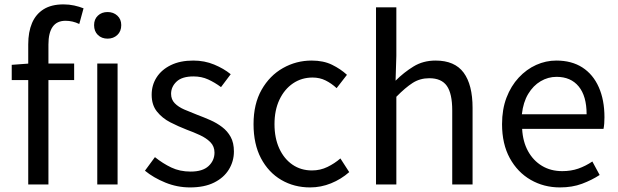

<svg xmlns="http://www.w3.org/2000/svg" viewBox="-20 -829 2779 863"><path d="M106.9 0V-630Q106.9 -685.2 123.9 -725.3Q141 -765.4 176.1 -787.4Q211.2 -809.3 265.2 -809.3Q290.3 -809.3 313.4 -804.3Q336.5 -799.2 355.5 -791.6L336.3 -721.2Q306.3 -735.6 274.7 -735.6Q235.9 -735.6 216.8 -708.7Q197.7 -681.7 197.7 -628.9V0ZM32.7 -469V-537.6L111.2 -543.4H313.3V-469ZM417.2 0V-543.4H508.5V0ZM463.5 -655.3Q437.1 -655.3 420 -671.8Q402.9 -688.2 402.9 -716.2Q402.9 -742.6 420 -758.7Q437.1 -774.9 463.5 -774.9Q489.8 -774.9 507.4 -758.7Q525 -742.6 525 -716.2Q525 -688.2 507.4 -671.8Q489.8 -655.3 463.5 -655.3Z M834.1 13.4Q776.6 13.4 723.3 -8.3Q670 -30 631.5 -61.7L676.4 -122.7Q711.7 -94.3 750 -76.1Q788.2 -57.8 836.9 -57.8Q890.8 -57.8 917.4 -82.6Q944.1 -107.5 944.1 -143.1Q944.1 -171.1 925.7 -189.8Q907.2 -208.5 878.5 -221.7Q849.7 -235 819.5 -246Q781.9 -260.6 745.6 -279.1Q709.4 -297.7 685.5 -327.5Q661.7 -357.2 661.7 -403Q661.7 -446.6 684 -481.3Q706.3 -516 748.2 -536.4Q790.1 -556.8 848.8 -556.8Q899.3 -556.8 942.6 -538.8Q985.9 -520.9 1017 -495.4L973.4 -437.5Q945.4 -458.3 915.6 -471.9Q885.8 -485.5 849.9 -485.5Q798.2 -485.5 773.6 -462.2Q749 -438.9 749 -407.3Q749 -381.8 765.4 -365Q781.7 -348.2 808.8 -336.5Q836 -324.7 866.2 -313.1Q896.2 -301.9 925.5 -289Q954.7 -276.1 978.5 -257.9Q1002.4 -239.8 1016.9 -213.5Q1031.4 -187.2 1031.4 -148.2Q1031.4 -104.1 1008.7 -67.1Q986 -30.1 942.3 -8.4Q898.7 13.4 834.1 13.4Z M1373.9 13.4Q1301.9 13.4 1244.3 -20.3Q1186.7 -54 1153.1 -117.6Q1119.6 -181.2 1119.6 -271Q1119.6 -361.9 1155.9 -425.7Q1192.2 -489.4 1251.9 -523.1Q1311.5 -556.8 1380.8 -556.8Q1434 -556.8 1472.6 -537.8Q1511.1 -518.9 1539.5 -492.7L1493 -432.8Q1469.8 -454.3 1443.4 -467.4Q1417.1 -480.5 1385.1 -480.5Q1335.7 -480.5 1296.9 -454.2Q1258.2 -427.8 1236 -380.8Q1213.8 -333.8 1213.8 -271Q1213.8 -208.7 1235.2 -161.8Q1256.7 -114.9 1294.6 -88.9Q1332.5 -62.9 1382.3 -62.9Q1419.7 -62.9 1452 -78.7Q1484.3 -94.4 1510 -116.9L1549.7 -55.4Q1513.2 -23.3 1467.9 -5Q1422.6 13.4 1373.9 13.4Z M1670.1 0V-796H1761.5V-578.3L1758 -466.4Q1795.7 -503.9 1838.8 -530.3Q1881.9 -556.8 1938.1 -556.8Q2023.8 -556.8 2064 -502.4Q2104.1 -448 2104.1 -344.1V0H2012.7V-332.4Q2012.7 -408.5 1988.5 -442.9Q1964.3 -477.4 1909.5 -477.4Q1867.9 -477.4 1835 -456.4Q1802.2 -435.5 1761.5 -394V0Z M2496.7 13.4Q2424.5 13.4 2365.4 -20.6Q2306.3 -54.6 2271.4 -118.2Q2236.6 -181.9 2236.6 -271Q2236.6 -337.5 2256.6 -390.1Q2276.7 -442.7 2311.5 -480.1Q2346.4 -517.6 2390 -537.2Q2433.6 -556.8 2480.4 -556.8Q2549.6 -556.8 2597.8 -525.7Q2646 -494.5 2671.4 -437.1Q2696.9 -379.7 2696.9 -301.7Q2696.9 -287.4 2695.9 -274.1Q2695 -260.7 2692.6 -249.7H2326.9Q2330 -192.4 2353.3 -149.8Q2376.7 -107.2 2416.1 -83.5Q2455.4 -59.8 2507.3 -59.8Q2546.8 -59.8 2579.5 -71.2Q2612.1 -82.7 2642.5 -103.1L2675.3 -42.5Q2639.8 -19.4 2596 -3Q2552.2 13.4 2496.7 13.4ZM2325.7 -315.5H2616.7Q2616.7 -397.1 2581.2 -440.3Q2545.8 -483.6 2481.5 -483.6Q2443.5 -483.6 2410.1 -463.9Q2376.7 -444.3 2354.2 -406.9Q2331.7 -369.6 2325.7 -315.5Z"/></svg>

Font: Noto Sans TC Thin
Style: Regular
Weight: 100
Designer: Ryoko NISHIZUKA 西塚涼子 (kana, bopomofo & ideographs); Paul D. Hunt (Latin, Greek & Cyrillic); Sandoll Communications 산돌커뮤니
Foundry: Adobe
Version: Version 2.004-H2;hotconv 1.0.118;makeotfexe 2.5.65603